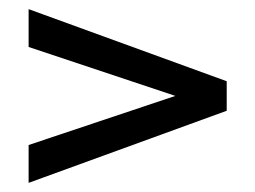

<svg xmlns="http://www.w3.org/2000/svg" viewBox="-20 -448 552 416"><path d="M359.9 -240.2 42 -133.8V-51.8L471.2 -208V-272L42 -428.2V-346.2Z"/></svg>

Font: Linux Biolinum G
Style: Bold
Weight: 700
Designer: Philipp H. Poll
Foundry: Philipp H. Poll
Version: Version 1.1.0